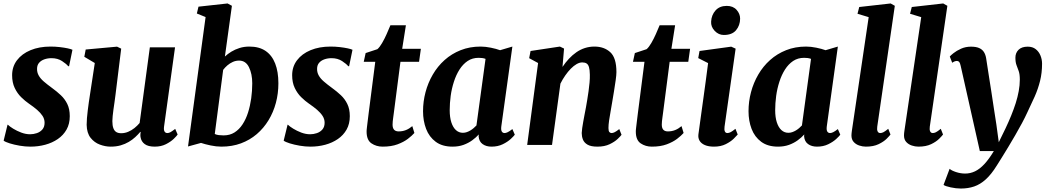

<svg xmlns="http://www.w3.org/2000/svg" viewBox="-20 -837 6054 1109"><path d="M379 -454.5H374Q364 -467.5 338.5 -484.2Q313 -501 277.5 -501Q255 -501 236 -494.2Q217 -487.5 205.5 -474Q194 -460.5 194 -439.5Q193.5 -419 203.5 -401Q213.5 -383 233.2 -366Q253 -349 281 -328.5Q308 -309 331.2 -287.2Q354.5 -265.5 368.8 -236.2Q383 -207 383 -166Q383 -121.5 364.5 -88.8Q346 -56 314 -34Q282 -12 241.2 -1Q200.5 10 155.5 10Q125.5 10 93.5 4.5Q61.5 -1 36 -9Q10.5 -17 1 -24.5L23.5 -116.5H25.5Q35.5 -106.5 56.2 -93.8Q77 -81 102.8 -71.2Q128.5 -61.5 154 -61.5Q173.5 -61.5 192.8 -68Q212 -74.5 224.8 -89.2Q237.5 -104 237.5 -128Q237.5 -149.5 225.8 -167.5Q214 -185.5 194 -202.8Q174 -220 147.5 -238Q125 -253.5 102.5 -275.5Q80 -297.5 65 -328.8Q50 -360 50 -402.5Q50 -452 78.2 -489.2Q106.5 -526.5 156.5 -547.2Q206.5 -568 272 -568Q299 -568 325 -565Q351 -562 370.8 -557.8Q390.5 -553.5 398.5 -549.5Z M619 10Q588.5 10 556.8 -1.8Q525 -13.5 503.2 -41Q481.5 -68.5 480.5 -116Q480.5 -133.5 482.2 -154.5Q484 -175.5 486.8 -198.8Q489.5 -222 493 -246Q496.5 -270 500 -292.5L527.5 -473L467 -509L475 -551L656 -567.5L680 -556L647 -288.5Q644.5 -267 641.2 -245.2Q638 -223.5 635.2 -203.5Q632.5 -183.5 630.8 -166.8Q629 -150 629 -137.5Q629 -112 634.8 -96.5Q640.5 -81 651.8 -74.2Q663 -67.5 680 -67.5Q701 -67.5 720.5 -75.8Q740 -84 756.8 -97.5Q773.5 -111 786.5 -126.5L845.5 -563.5H991L927.5 -105.5Q925 -86 930.5 -77.2Q936 -68.5 946.5 -68.5Q955.5 -68.5 964.5 -73.5Q973.5 -78.5 992 -92.5L1006 -60Q1001 -52 983.8 -35.2Q966.5 -18.5 938.5 -4.2Q910.5 10 874 10Q835.5 10 815.8 -4.8Q796 -19.5 792 -44Q791.5 -47 791 -50.5Q790.5 -54 790.8 -58Q791 -62 791.5 -66.2Q792 -70.5 792.5 -74.5L790.5 -75.5Q777.5 -60 761.2 -45Q745 -30 724 -17.5Q703 -5 677.2 2.5Q651.5 10 619 10Z M1279 -510.5Q1295 -525.5 1316.2 -538.5Q1337.5 -551.5 1363.8 -559.8Q1390 -568 1420.5 -568Q1477 -568 1514 -542.8Q1551 -517.5 1569.5 -470Q1588 -422.5 1588 -356Q1588 -297 1573.5 -242.8Q1559 -188.5 1531 -142.5Q1503 -96.5 1463 -62.2Q1423 -28 1371.8 -9Q1320.5 10 1259 10Q1229 10 1196.2 3Q1163.5 -4 1141 -11.5L1066 9L1167.5 -738.5L1117 -759L1126.5 -798.5L1294.5 -817L1319.5 -803.5ZM1220.5 -63Q1231.5 -58 1244.5 -56.5Q1257.5 -55 1272 -55Q1307.5 -55 1334.5 -72Q1361.5 -89 1381 -118.8Q1400.5 -148.5 1412.8 -187.2Q1425 -226 1431 -269Q1437 -312 1437 -355.5Q1437 -410 1418.2 -448.5Q1399.5 -487 1361 -487Q1341.5 -487 1324.5 -479.2Q1307.5 -471.5 1293.5 -459.5Q1279.5 -447.5 1269 -433.5Z M1996.5 -454.5H1991.5Q1981.5 -467.5 1956 -484.2Q1930.5 -501 1895 -501Q1872.5 -501 1853.5 -494.2Q1834.5 -487.5 1823 -474Q1811.5 -460.5 1811.5 -439.5Q1811 -419 1821 -401Q1831 -383 1850.8 -366Q1870.5 -349 1898.5 -328.5Q1925.5 -309 1948.8 -287.2Q1972 -265.5 1986.2 -236.2Q2000.5 -207 2000.5 -166Q2000.5 -121.5 1982 -88.8Q1963.5 -56 1931.5 -34Q1899.5 -12 1858.8 -1Q1818 10 1773 10Q1743 10 1711 4.5Q1679 -1 1653.5 -9Q1628 -17 1618.5 -24.5L1641 -116.5H1643Q1653 -106.5 1673.8 -93.8Q1694.5 -81 1720.2 -71.2Q1746 -61.5 1771.5 -61.5Q1791 -61.5 1810.2 -68Q1829.5 -74.5 1842.2 -89.2Q1855 -104 1855 -128Q1855 -149.5 1843.2 -167.5Q1831.5 -185.5 1811.5 -202.8Q1791.5 -220 1765 -238Q1742.5 -253.5 1720 -275.5Q1697.5 -297.5 1682.5 -328.8Q1667.5 -360 1667.5 -402.5Q1667.5 -452 1695.8 -489.2Q1724 -526.5 1774 -547.2Q1824 -568 1889.5 -568Q1916.5 -568 1942.5 -565Q1968.5 -562 1988.2 -557.8Q2008 -553.5 2016 -549.5Z M2255 -186.5Q2253 -170.5 2251.2 -158.2Q2249.5 -146 2248.5 -136.2Q2247.5 -126.5 2247.5 -117Q2247.5 -97.5 2256.2 -87.8Q2265 -78 2282.5 -78Q2305.5 -78 2324.8 -85.8Q2344 -93.5 2361.5 -108.5L2373.5 -69Q2360 -53.5 2336.2 -35.2Q2312.5 -17 2276.5 -3.5Q2240.5 10 2190 10Q2153.5 10 2125.5 -9Q2097.5 -28 2097.5 -77Q2097.5 -80.5 2097.8 -85.8Q2098 -91 2099.5 -102Q2101 -113 2103.2 -132.8Q2105.5 -152.5 2109.5 -184L2147.5 -480H2081L2092 -530.5L2160 -553Q2173.5 -565 2187.2 -588.8Q2201 -612.5 2213.2 -640Q2225.5 -667.5 2235 -691H2324.5L2303 -555H2411L2400.5 -480H2293Z M2875.5 -106.5Q2873 -86 2878.5 -77.2Q2884 -68.5 2894.5 -68.5Q2902 -68.5 2912.5 -73.5Q2923 -78.5 2939.5 -91.5L2953.5 -59Q2948 -51 2930 -34.2Q2912 -17.5 2883.8 -3.8Q2855.5 10 2819 10Q2788 10 2767.5 -4.8Q2747 -19.5 2744.5 -49.5L2745.5 -60.5Q2730 -43 2707.8 -26.8Q2685.5 -10.5 2657.2 -0.2Q2629 10 2594 10Q2534.5 10 2496.8 -18Q2459 -46 2441.2 -92.5Q2423.5 -139 2423.5 -194.5Q2423.5 -250.5 2437.8 -304.5Q2452 -358.5 2479.8 -406.2Q2507.5 -454 2548 -490.2Q2588.5 -526.5 2640.8 -547.2Q2693 -568 2756 -568Q2783.5 -568 2815.2 -561.5Q2847 -555 2868.5 -547L2939.5 -568ZM2784.5 -497Q2775 -500.5 2764.8 -501.8Q2754.5 -503 2744.5 -503Q2708.5 -503 2681.2 -484.8Q2654 -466.5 2634.2 -435.5Q2614.5 -404.5 2601.8 -365Q2589 -325.5 2583.2 -283.2Q2577.5 -241 2577.5 -200.5Q2577.5 -159.5 2587 -130.2Q2596.5 -101 2613.5 -85.5Q2630.5 -70 2653.5 -70Q2665.5 -70 2676.2 -73.8Q2687 -77.5 2697 -83.5Q2707 -89.5 2715.8 -97Q2724.5 -104.5 2732 -112.5Z M3229 -450.5Q3246 -476 3266 -497.5Q3286 -519 3309 -535Q3332 -551 3358.2 -559.5Q3384.5 -568 3413.5 -568Q3469.5 -568 3505 -535.5Q3540.5 -503 3540.5 -420.5Q3540.5 -404.5 3536.2 -373.5Q3532 -342.5 3526.2 -308.2Q3520.5 -274 3516 -247Q3512 -222 3507 -194.5Q3502 -167 3498.2 -141.5Q3494.5 -116 3494.5 -97.5Q3494.5 -79.5 3500 -74Q3505.5 -68.5 3512 -68.5Q3520.5 -68.5 3530.5 -73.5Q3540.5 -78.5 3557 -91.5L3570 -58.5Q3565.5 -51.5 3548 -34.8Q3530.5 -18 3501.2 -4Q3472 10 3431 10Q3392.5 10 3373 -1.8Q3353.5 -13.5 3346.8 -31.5Q3340 -49.5 3340 -68.5Q3340.5 -80.5 3342.8 -97.2Q3345 -114 3348.8 -134Q3352.5 -154 3356.5 -175.5Q3360.5 -197 3364.5 -217Q3368 -237 3372 -261Q3376 -285 3379.5 -310Q3383 -335 3385.2 -359.5Q3387.5 -384 3387 -405.5Q3386.5 -434 3382 -449.2Q3377.5 -464.5 3368 -470.5Q3358.5 -476.5 3343 -476.5Q3327.5 -476.5 3310.5 -466.8Q3293.5 -457 3277 -440.2Q3260.5 -423.5 3245 -401.2Q3229.5 -379 3217 -354L3168.5 0H3025L3088 -473L3036.5 -501L3044.5 -542.5L3214 -568L3238 -556.5Z M3810 -186.5Q3808 -170.5 3806.2 -158.2Q3804.5 -146 3803.5 -136.2Q3802.5 -126.5 3802.5 -117Q3802.5 -97.5 3811.2 -87.8Q3820 -78 3837.5 -78Q3860.5 -78 3879.8 -85.8Q3899 -93.5 3916.5 -108.5L3928.5 -69Q3915 -53.5 3891.2 -35.2Q3867.5 -17 3831.5 -3.5Q3795.5 10 3745 10Q3708.5 10 3680.5 -9Q3652.5 -28 3652.5 -77Q3652.5 -80.5 3652.8 -85.8Q3653 -91 3654.5 -102Q3656 -113 3658.2 -132.8Q3660.5 -152.5 3664.5 -184L3702.5 -480H3636L3647 -530.5L3715 -553Q3728.5 -565 3742.2 -588.8Q3756 -612.5 3768.2 -640Q3780.5 -667.5 3790 -691H3879.5L3858 -555H3966L3955.5 -480H3848Z M4104 10Q4072.5 10 4051.5 1Q4030.5 -8 4021 -23.8Q4011.5 -39.5 4014 -60.5Q4017 -83.5 4021.5 -115Q4026 -146.5 4031.2 -185.8Q4036.5 -225 4043 -270.8Q4049.5 -316.5 4056.2 -367.2Q4063 -418 4070 -472.5L4013 -501.5L4020.5 -542.5L4203.5 -567.5L4229 -556L4165 -105.5Q4162.5 -87.5 4166.8 -78Q4171 -68.5 4181.5 -68.5Q4190.5 -68.5 4200.8 -74Q4211 -79.5 4228 -93L4241 -60Q4235.5 -53 4218.2 -36Q4201 -19 4172.2 -4.5Q4143.5 10 4104 10ZM4161 -635Q4130.5 -635 4108 -658.8Q4085.5 -682.5 4087.5 -712.5Q4089.5 -750.5 4113 -776.8Q4136.5 -803 4178 -803Q4214 -803 4234.5 -780.2Q4255 -757.5 4255 -729Q4254.5 -690 4231.5 -662.5Q4208.5 -635 4161 -635Z M4755.5 -106.5Q4753 -86 4758.5 -77.2Q4764 -68.5 4774.5 -68.5Q4782 -68.5 4792.5 -73.5Q4803 -78.5 4819.5 -91.5L4833.5 -59Q4828 -51 4810 -34.2Q4792 -17.5 4763.8 -3.8Q4735.5 10 4699 10Q4668 10 4647.5 -4.8Q4627 -19.5 4624.5 -49.5L4625.5 -60.5Q4610 -43 4587.8 -26.8Q4565.5 -10.5 4537.2 -0.2Q4509 10 4474 10Q4414.5 10 4376.8 -18Q4339 -46 4321.2 -92.5Q4303.5 -139 4303.5 -194.5Q4303.5 -250.5 4317.8 -304.5Q4332 -358.5 4359.8 -406.2Q4387.5 -454 4428 -490.2Q4468.5 -526.5 4520.8 -547.2Q4573 -568 4636 -568Q4663.5 -568 4695.2 -561.5Q4727 -555 4748.5 -547L4819.5 -568ZM4664.5 -497Q4655 -500.5 4644.8 -501.8Q4634.5 -503 4624.5 -503Q4588.5 -503 4561.2 -484.8Q4534 -466.5 4514.2 -435.5Q4494.5 -404.5 4481.8 -365Q4469 -325.5 4463.2 -283.2Q4457.5 -241 4457.5 -200.5Q4457.5 -159.5 4467 -130.2Q4476.5 -101 4493.5 -85.5Q4510.5 -70 4533.5 -70Q4545.5 -70 4556.2 -73.8Q4567 -77.5 4577 -83.5Q4587 -89.5 4595.8 -97Q4604.5 -104.5 4612 -112.5Z M5047 -105.5Q5044.5 -88.5 5049 -78.5Q5053.5 -68.5 5064.5 -68.5Q5072.5 -68.5 5082 -73Q5091.5 -77.5 5110.5 -93L5123.5 -60Q5118.5 -53 5101.8 -36Q5085 -19 5055.2 -4.5Q5025.5 10 4981.5 10Q4962.5 10 4943 3.5Q4923.5 -3 4910.8 -17.2Q4898 -31.5 4898 -55Q4898 -61 4898.8 -68Q4899.5 -75 4900.5 -81.8Q4901.5 -88.5 4902 -92L4997.5 -738L4933 -757.5L4943 -796.5L5124.5 -817L5148.5 -803.5Z M5350.5 -105.5Q5348 -88.5 5352.5 -78.5Q5357 -68.5 5368 -68.5Q5376 -68.5 5385.5 -73Q5395 -77.5 5414 -93L5427 -60Q5422 -53 5405.2 -36Q5388.5 -19 5358.8 -4.5Q5329 10 5285 10Q5266 10 5246.5 3.5Q5227 -3 5214.2 -17.2Q5201.5 -31.5 5201.5 -55Q5201.5 -61 5202.2 -68Q5203 -75 5204 -81.8Q5205 -88.5 5205.5 -92L5301 -738L5236.5 -757.5L5246.5 -796.5L5428 -817L5452 -803.5Z M5529 -456.5Q5525.5 -473 5520.5 -479Q5515.5 -485 5507.5 -485Q5501 -485 5494.2 -482.5Q5487.5 -480 5480 -474.5L5466 -510.5Q5470.5 -516.5 5487.8 -530.2Q5505 -544 5531.2 -555.8Q5557.5 -567.5 5588.5 -567.5Q5617 -567.5 5635 -559.8Q5653 -552 5662.8 -537Q5672.5 -522 5676 -500.5Q5683 -452.5 5690.8 -404.8Q5698.5 -357 5705.8 -309.2Q5713 -261.5 5720.2 -214Q5727.5 -166.5 5735 -118.5L5749 -15.5L5788 -95.5Q5805.5 -132.5 5820.5 -169.2Q5835.5 -206 5846.8 -241.2Q5858 -276.5 5864.2 -310.8Q5870.5 -345 5870.5 -377Q5870.5 -408 5864.2 -426Q5858 -444 5851.5 -460.5Q5845 -477 5845 -504Q5845 -531.5 5863.2 -549.5Q5881.5 -567.5 5916 -567.5Q5944 -567.5 5962.2 -553.2Q5980.5 -539 5989.8 -516.2Q5999 -493.5 5999 -469Q5999 -416 5987.5 -369.8Q5976 -323.5 5956.5 -279.5Q5937 -235.5 5914 -188Q5901 -159.5 5883 -125.8Q5865 -92 5844.5 -56.8Q5824 -21.5 5804 11.8Q5784 45 5766.5 73Q5749 101 5737 120Q5706 170 5674 199Q5642 228 5607 240Q5572 252 5530 252Q5502 252 5471 245.2Q5440 238.5 5430 231L5465 138Q5475.5 148 5502 156.8Q5528.5 165.5 5554.5 165.5Q5584.5 165.5 5611.8 152.5Q5639 139.5 5665.8 110.8Q5692.5 82 5720.5 35.5H5639.5Z"/></svg>

Font: Merriweather ExtraBold
Style: Italic
Weight: 800
Italic angle: -7.8°
Version: Version 2.101